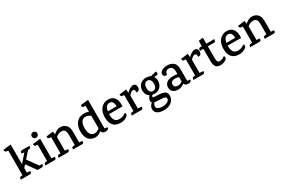

<svg xmlns="http://www.w3.org/2000/svg" viewBox="135 -2155 5658 3832"><g transform="rotate(-30 2964.0 -239.5)"><path d="M353 -499H524V-492Q524 -468 517 -459Q504 -443 484 -441L460 -440L330 -295L498 -62L565 -56Q568 -31 555 -15.5Q542 0 523 0H425L266 -223L214 -166V-62L288 -56Q294 0 249 0H39V-8Q39 -54 78 -58L112 -60V-629L68 -633Q36 -637 36 -688L214 -709V-254L372 -437L314 -443Q308 -499 353 -499Z M816 0H605V-8Q605 -54 644 -58L679 -60V-435L635 -440Q603 -443 603 -494L781 -514V-62L854 -56Q860 0 816 0ZM787 -636Q787 -608 768.5 -589.5Q750 -571 722.5 -571Q695 -571 676.5 -589.5Q658 -608 658 -636Q658 -664 676.5 -682.5Q695 -701 722.5 -701Q750 -701 768.5 -682.5Q787 -664 787 -636Z M1451 0H1243V-8Q1243 -54 1282 -58L1317 -60V-311Q1317 -429 1220 -429Q1180 -429 1151 -416.5Q1122 -404 1089 -375V-62L1160 -56Q1166 0 1122 0H912V-8Q912 -32 919 -40Q932 -56 952 -58L987 -60V-431L943 -436Q911 -439 911 -490L1073 -510L1082 -443H1085Q1162 -514 1239 -514Q1316 -514 1367.5 -464.5Q1419 -415 1419 -311V-62L1489 -56Q1495 0 1451 0Z M2062 -42Q2062 16 1985.5 16Q1909 16 1897 -46Q1831 15 1748.5 15Q1666 15 1608 -44.5Q1550 -104 1548 -230Q1546 -356 1609.5 -435Q1673 -514 1792 -514Q1848 -514 1895 -493V-629L1851 -633Q1815 -637 1819 -688L1997 -709V-49ZM1895 -399Q1845 -443 1779 -443Q1713 -443 1683.5 -387.5Q1654 -332 1654 -247.5Q1654 -163 1686.5 -112.5Q1719 -62 1778 -62Q1837 -62 1895 -114Z M2219 -252V-233Q2219 -150 2251 -106Q2283 -62 2357.5 -62Q2432 -62 2500 -116Q2517 -104 2517 -80Q2517 -48 2462 -16.5Q2407 15 2330 15Q2227 15 2169.5 -47.5Q2112 -110 2112 -238Q2112 -366 2177 -440Q2242 -514 2340.5 -514Q2439 -514 2484 -455Q2529 -396 2528 -306V-252ZM2337 -445Q2246 -445 2225 -312H2427Q2424 -445 2337 -445Z M2961 -362Q2945 -350 2910 -353Q2910 -396 2901 -411.5Q2892 -427 2872 -427Q2824 -427 2772 -361V-62L2855 -56Q2861 0 2816 0H2597Q2597 0 2597 -8Q2597 -54 2636 -58L2670 -60V-431L2622 -436Q2595 -439 2595 -488L2758 -509L2766 -429H2769Q2796 -461 2840 -487.5Q2884 -514 2915.5 -514Q2947 -514 2967.5 -496Q2988 -478 2988 -432.5Q2988 -387 2961 -362Z M3208 -149Q3185 -149 3158 -154Q3138 -126 3139.5 -114.5Q3141 -103 3163 -100Q3185 -97 3247 -95Q3356 -91 3405 -64Q3454 -37 3454 31Q3454 121 3385.5 175.5Q3317 230 3214.5 230Q3112 230 3060.5 192.5Q3009 155 3009 91.5Q3009 28 3074 -26Q3056 -42 3056 -73Q3056 -118 3106 -175Q3029 -219 3027 -320Q3025 -402 3077.5 -458Q3130 -514 3218 -514Q3277 -514 3321 -489L3450 -523Q3459 -511 3460 -486Q3461 -461 3450 -451Q3435 -443 3369 -445Q3400 -401 3396.5 -326.5Q3393 -252 3342.5 -200.5Q3292 -149 3208 -149ZM3211.5 -449Q3169 -448 3146.5 -415.5Q3124 -383 3124 -328.5Q3124 -274 3147 -242.5Q3170 -211 3210.5 -211.5Q3251 -212 3275 -244.5Q3299 -277 3299 -330.5Q3299 -384 3276.5 -417Q3254 -450 3211.5 -449ZM3122 -5Q3086 36 3086 72.5Q3086 109 3121.5 130.5Q3157 152 3225 152Q3293 152 3337 125Q3381 98 3381 62Q3381 26 3343.5 16.5Q3306 7 3228 4Q3150 1 3122 -5Z M3967 -40Q3967 15 3894.5 15Q3822 15 3805 -40Q3740 15 3663 15Q3586 15 3544 -21.5Q3502 -58 3502 -122Q3502 -186 3550.5 -228Q3599 -270 3707 -270Q3754 -270 3799 -262V-318Q3799 -445 3700 -445Q3660 -445 3636.5 -418Q3613 -391 3611 -350Q3577 -347 3554.5 -362Q3532 -377 3532 -408Q3532 -454 3579.5 -484Q3627 -514 3708.5 -514Q3790 -514 3845.5 -470Q3901 -426 3901 -324V-48ZM3799 -192Q3759 -209 3711.5 -209Q3664 -209 3637 -189Q3610 -169 3610 -132.5Q3610 -96 3631 -76Q3652 -56 3699.5 -56Q3747 -56 3799 -93Z M4382 -362Q4366 -350 4331 -353Q4331 -396 4322 -411.5Q4313 -427 4293 -427Q4245 -427 4193 -361V-62L4276 -56Q4282 0 4237 0H4018Q4018 0 4018 -8Q4018 -54 4057 -58L4091 -60V-431L4043 -436Q4016 -439 4016 -488L4179 -509L4187 -429H4190Q4217 -461 4261 -487.5Q4305 -514 4336.5 -514Q4368 -514 4388.5 -496Q4409 -478 4409 -432.5Q4409 -387 4382 -362Z M4602 -438V-154Q4602 -64 4658 -64Q4694 -64 4719 -73.5Q4744 -83 4776 -108Q4781 -107 4788 -96Q4795 -85 4795 -73Q4795 -38 4743 -11.5Q4691 15 4637 15Q4557 15 4528.5 -30Q4500 -75 4500 -155V-438H4421Q4421 -499 4462 -499H4500V-623L4602 -638V-499H4785Q4787 -486 4782 -471Q4774 -440 4749 -438Z M4952 -252V-233Q4952 -150 4984 -106Q5016 -62 5090.5 -62Q5165 -62 5233 -116Q5250 -104 5250 -80Q5250 -48 5195 -16.5Q5140 15 5063 15Q4960 15 4902.5 -47.5Q4845 -110 4845 -238Q4845 -366 4910 -440Q4975 -514 5073.5 -514Q5172 -514 5217 -455Q5262 -396 5261 -306V-252ZM5070 -445Q4979 -445 4958 -312H5160Q5157 -445 5070 -445Z M5868 0H5660V-8Q5660 -54 5699 -58L5734 -60V-311Q5734 -429 5637 -429Q5597 -429 5568 -416.5Q5539 -404 5506 -375V-62L5577 -56Q5583 0 5539 0H5329V-8Q5329 -32 5336 -40Q5349 -56 5369 -58L5404 -60V-431L5360 -436Q5328 -439 5328 -490L5490 -510L5499 -443H5502Q5579 -514 5656 -514Q5733 -514 5784.5 -464.5Q5836 -415 5836 -311V-62L5906 -56Q5912 0 5868 0Z"/></g></svg>

Font: Karma SemiBold
Style: Regular
Weight: 600
Designer: Joana Correia
Foundry: Indian Type Foundry
Version: Version 1.202;PS 1.0;hotconv 1.0.78;makeotf.lib2.5.61930; tt